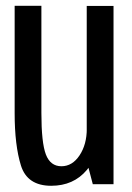

<svg xmlns="http://www.w3.org/2000/svg" viewBox="-20 -616 440 642"><path d="M290.3 0H359.6V-596.2H270V-77.2ZM118.4 -596.5H29V-237.5Q29 -129.8 50.1 -62.3Q71.3 5.2 151.3 5.2Q225.8 5.2 270.2 -47.5Q314.7 -100.2 314.7 -165.4L270.2 -185.8Q270.2 -132.9 246 -96.5Q221.8 -60.1 185.4 -60.1Q148.5 -60.1 133.4 -99.5Q118.4 -138.8 118.4 -238.6Z"/></svg>

Font: Anybody Thin Condensed
Style: Regular
Weight: 100
Width: 3
Version: Version 1.113;gftools[0.9.25]